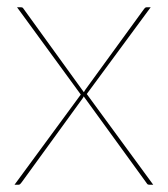

<svg xmlns="http://www.w3.org/2000/svg" viewBox="-20 -510 463 530"><path d="M203 -249 27 -490H38Q42 -490 44 -487.2Q46 -484.5 47 -483L211.5 -255.5Q212.5 -257.5 213.5 -259Q214.5 -260.5 216 -263L376 -483Q377.5 -485.5 379.8 -487.8Q382 -490 385 -490H396L219.5 -250.5L403 0H392Q388 0 386 -2.8Q384 -5.5 383 -7L211 -244Q210.5 -241.5 207 -237L40 -7Q38 -4.5 36 -2.2Q34 0 31 0H20Z"/></svg>

Font: Lato Hairline
Style: Regular
Weight: 250
Designer: Lukasz Dziedzic
Foundry: Lukasz Dziedzic
Version: Version 1.104; Western+Polish opensource